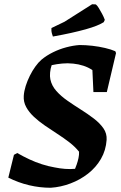

<svg xmlns="http://www.w3.org/2000/svg" viewBox="-20 -874 573 906"><path d="M219.2 12Q167.8 12 117.5 0.1Q67.1 -11.8 19.2 -35.8L45.8 -143.4L61.3 -152Q89.7 -135.6 118.9 -122Q148 -108.4 177.8 -98.9Q207.5 -89.3 237.5 -84.1Q262.7 -78.9 287 -77.1Q311.2 -75.3 334.1 -77.4Q337.2 -84.4 341.9 -97.9Q346.7 -111.5 350.3 -127.7Q353.8 -143.8 353 -158.2Q334.3 -181.5 307.6 -202.2Q280.8 -222.9 250.7 -242.3Q220.5 -261.7 191.7 -281.6Q162.8 -301.5 139.7 -323.1Q116.6 -344.7 103.4 -369.1Q90.2 -393.5 92.1 -421.8Q93.6 -444.1 101.3 -468.5Q109.1 -492.9 120.8 -516.5Q132.5 -540.2 146.8 -559.9Q161 -579.7 175.5 -592.2Q200.1 -612.6 230.1 -627.3Q260.1 -642.1 292.4 -650.7Q324.8 -659.4 355 -661.5Q384 -661.5 415.5 -658Q447.1 -654.4 475.9 -647.6Q504.8 -640.8 524 -632.3L527.5 -623.7L484.1 -439.7H420.8L416 -543.2Q397.1 -556.1 373.6 -563.8Q350.1 -571.4 325.4 -573.8Q299.2 -576.7 273.4 -574.2Q247.6 -571.8 223.8 -566.5Q218.1 -550.4 216.4 -531.8Q214.7 -513.3 217.6 -499.8Q223.8 -469.6 245.8 -444.8Q267.8 -420 298.7 -398.6Q329.5 -377.2 362.2 -356.5Q394.9 -335.9 422.9 -314.5Q450.9 -293.1 468 -268.6Q485 -244.1 483.1 -214Q479.8 -164.8 456.4 -124.3Q432.9 -83.9 395.5 -54.7Q358 -25.4 312.4 -8.3Q266.8 8.9 219.2 12ZM229.6 -701.6Q227 -708.5 225 -715.9Q223 -723.3 222.6 -729.7L222.8 -741.7L284.3 -771.3L414.7 -854L432.2 -853.2Q438.6 -848.4 446.2 -836Q453.8 -823.6 461.7 -808.9Q469.6 -794.2 474.6 -780.3L469.5 -769.4Q457.7 -761.7 436.2 -752.9Q414.7 -744.2 384.3 -735.7Q353.9 -727.3 315.2 -718.6Q276.4 -710 229.6 -701.6Z"/></svg>

Font: Labrada
Style: Italic
Weight: 400
Italic angle: -7°
Designer: Mercedes Jáuregui
Foundry: Omnibus-Type Team
Version: Version 1.000